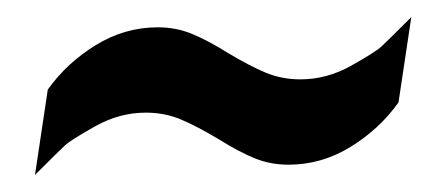

<svg xmlns="http://www.w3.org/2000/svg" viewBox="-20 -412 519 225"><path d="M36 -307Q58 -338 92 -359Q126 -380 165 -380Q186 -380 204.5 -372.5Q223 -365 247 -350Q272 -335 291 -327Q310 -319 332 -319Q363 -319 391.5 -335Q420 -351 427 -357.5Q434 -364 462 -392L447 -292Q425 -261 391 -240Q357 -219 318 -219Q297 -219 278.5 -226.5Q260 -234 236 -249Q211 -264 192 -272Q173 -280 151 -280Q120 -280 91.5 -264Q63 -248 56 -241.5Q49 -235 21 -207Z"/></svg>

Font: Archivo Narrow Medium
Style: Italic
Weight: 500
Italic angle: -8°
Designer: Hector Gatti
Foundry: Omnibus-Type
Version: Version 2.001